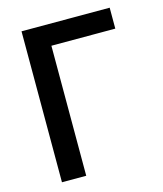

<svg xmlns="http://www.w3.org/2000/svg" viewBox="-104 -772 707 833"><g transform="rotate(-15 250.0 -355.0)"><path d="M180 -600V-16H71V-694H467V-600Z"/></g></svg>

Font: D2Coding
Style: Bold
Weight: 700
Monospace: yes
Designer: Yong-Rak Park; Jeong-Hwan Yoon; Sang-Min Lee;
Foundry: NHN Corporation
Version: Version 1.3.2; Build 20180524